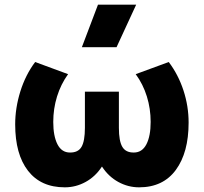

<svg xmlns="http://www.w3.org/2000/svg" viewBox="-20 -787 873 822"><path d="M257.5 15Q155 15 100 -55.8Q45 -126.5 45 -254.5Q45 -325 67.2 -396Q89.5 -467 130.5 -521.5L271.5 -469.5Q240.5 -426.5 224.2 -374Q208 -321.5 208 -265Q208 -204.5 226 -169.2Q244 -134 279.5 -134Q314.5 -133.5 329 -158.2Q343.5 -183 343.5 -240V-394.5H489V-240Q489 -183 503.8 -158.2Q518.5 -133.5 553 -134Q588.5 -134 606.8 -169.2Q625 -204.5 625 -265Q625 -321.5 608.8 -374Q592.5 -426.5 561 -469.5L702.5 -521.5Q743.5 -467 765.5 -399.8Q787.5 -332.5 787.5 -262Q787.5 -134 732.8 -59.5Q678 15 575.5 15Q528.5 15 486.5 -8Q444.5 -31 416.5 -74Q388.5 -31 346.5 -8Q304.5 15 257.5 15ZM330.5 -585 399.5 -767H563L479 -585Z"/></svg>

Font: Geologica
Style: Bold
Weight: 700
Designer: Sindre Bremnes, Frode Helland
Foundry: Monokrom Skriftforlag AS
Version: Version 1.010; ttfautohint (v1.8.4.7-5d5b);gftools[0.9.28]